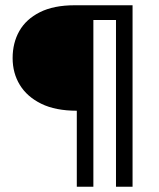

<svg xmlns="http://www.w3.org/2000/svg" viewBox="-20 -710 604 730"><path d="M484 -690V0H421V-634H335V0H272V-289Q191 -289 137 -315.5Q83 -342 55.5 -387Q28 -432 28 -489Q28 -547 53.5 -592Q79 -637 131.5 -663.5Q184 -690 264 -690Z"/></svg>

Font: Parkinsans Light
Style: Regular
Weight: 300
Designer: Red Stone, Indian Type Foundry
Foundry: Indian Type Foundry
Version: Version 1.000